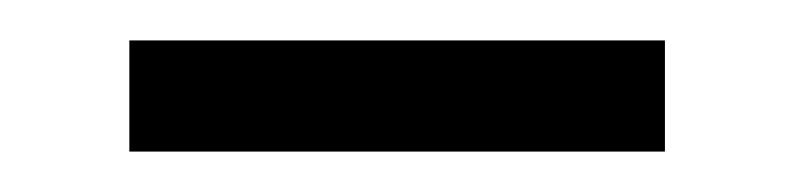

<svg xmlns="http://www.w3.org/2000/svg" viewBox="-20 -319 393 95"><path d="M44 -244H309V-299H44Z"/></svg>

Font: Source Han Serif SC Medium
Style: Regular
Weight: 500
Designer: Ryoko NISHIZUKA 西塚涼子 (kana & ideographs); Frank Grießhammer (Latin, Greek & Cyrillic); Wenlong ZHANG 张文龙 (bopomofo); San
Foundry: Adobe
Version: Version 2.003;hotconv 1.1.1;makeotfexe 2.6.0